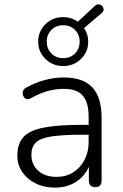

<svg xmlns="http://www.w3.org/2000/svg" viewBox="-20 -847 562 875"><path d="M230 8Q181 8 142.5 -11Q104 -30 81.5 -63Q59 -96 59 -137Q59 -191 86 -221.5Q113 -252 177 -265Q241 -278 353 -278H384V-314Q384 -381 357 -411.5Q330 -442 271 -442Q233 -442 197 -432Q161 -422 122 -400Q104 -390 93.5 -399.5Q83 -409 83.5 -424.5Q84 -440 100 -448Q141 -471 185 -482.5Q229 -494 270 -494Q358 -494 400.5 -449Q443 -404 443 -311V-25Q443 6 415 6Q385 6 385 -25V-87Q365 -42 324.5 -17Q284 8 230 8ZM238 -41Q281 -41 313.5 -61.5Q346 -82 365 -118Q384 -154 384 -200V-233H354Q264 -233 213.5 -225Q163 -217 143 -197Q123 -177 123 -142Q123 -97 154 -69Q185 -41 238 -41ZM268 -546Q220 -546 187 -578.5Q154 -611 154 -657Q154 -704 187 -736.5Q220 -769 268 -769Q305 -769 335 -748L411 -819Q423 -831 435.5 -826Q448 -821 451.5 -809Q455 -797 443 -787L363 -719Q382 -692 382 -657Q382 -611 349 -578.5Q316 -546 268 -546ZM268 -582Q301 -582 322 -603.5Q343 -625 343 -657Q343 -689 322 -710.5Q301 -732 268 -732Q235 -732 214 -710.5Q193 -689 193 -657Q193 -625 214 -603.5Q235 -582 268 -582Z"/></svg>

Font: Nunito Light
Style: Regular
Weight: 300
Designer: Vernon Adams
Foundry: Vernon Adams
Version: Version 3.601; ttfautohint (v1.8.2.53-6de2)